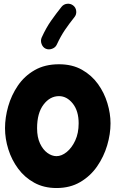

<svg xmlns="http://www.w3.org/2000/svg" viewBox="-20 -909 606 1006"><path d="M289.1 -572.3Q358.4 -572.3 409.2 -543.7Q460 -515.1 493.2 -469Q526.4 -422.9 542.7 -368.4Q559.1 -314 559.1 -262.7Q559.1 -206.5 541.5 -147.2Q523.9 -87.9 488.8 -37.1Q453.6 13.7 400.4 44.9Q347.2 76.2 275.9 76.2Q210 76.2 159.4 48.3Q108.9 20.5 75 -25.4Q41 -71.3 23.7 -126.7Q6.3 -182.1 6.3 -237.3Q6.3 -293 22.9 -351.6Q39.6 -410.2 73.7 -460.4Q107.9 -510.7 161.6 -541.5Q215.3 -572.3 289.1 -572.3ZM289.1 -405.3Q241.7 -405.3 208 -360.8Q174.3 -316.4 174.3 -237.3Q174.3 -189.9 189.7 -157.2Q205.1 -124.5 228.5 -107.7Q252 -90.8 275.9 -90.8Q302.7 -90.8 329.6 -112.5Q356.4 -134.3 374.3 -172.9Q392.1 -211.4 392.1 -262.7Q392.1 -328.1 361.1 -366.7Q330.1 -405.3 289.1 -405.3ZM363.3 -880.4Q377.4 -869.6 379.4 -851.3Q381.3 -833 370.1 -819.3Q342.8 -785.2 320.3 -752.2Q297.9 -719.2 277.8 -675.8Q271 -660.2 253.2 -653.6Q235.4 -647 219.7 -653.8Q204.6 -660.6 198 -678.2Q191.4 -695.8 198.2 -711.9Q221.2 -762.7 248 -800.8Q274.9 -838.9 302.2 -873Q313.5 -887.2 331.5 -889.2Q349.6 -891.1 363.3 -880.4Z"/></svg>

Font: Mikhak-DS1-FD Black
Style: Regular
Weight: 900
Designer: Amin Abedi
Version: Version 3.2